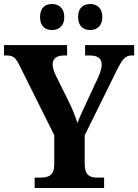

<svg xmlns="http://www.w3.org/2000/svg" viewBox="-20 -939 690 959"><path d="M431 -789C461 -789 491 -806 491 -854C491 -902 461 -919 431 -919C399 -919 370 -902 370 -854C370 -806 399 -789 431 -789ZM239 -789C270 -789 301 -806 301 -854C301 -902 270 -919 239 -919C208 -919 180 -902 180 -854C180 -806 208 -789 239 -789ZM153 0H500V-52H465C431 -52 403 -62 403 -121V-263L562 -585C592 -646 607 -662 639 -662H650V-714H405V-662H426C467 -662 488 -649 488 -615C488 -604 484 -583 471 -554L418 -440C398 -398 379 -357 367 -325C356 -356 346 -386 327 -424L258 -564C249 -581 243 -602 243 -618C243 -645 262 -662 300 -662H315V-714H0V-662H12C49 -662 59 -649 79 -609L251 -264V-119C251 -62 222 -52 181 -52H153Z"/></svg>

Font: Noto Serif Georgian SemiCondensed Bold
Style: Regular
Weight: 700
Width: 4
Designer: Monotype Design Team, Akaki Razmadze
Foundry: Google LLC
Version: Version 2.003